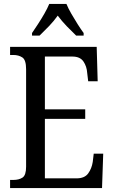

<svg xmlns="http://www.w3.org/2000/svg" viewBox="-20 -951 576 971"><path d="M31 0V-41H47Q76 -41 94 -53Q112 -65 112 -108V-601Q112 -648 93 -660.5Q74 -673 47 -673H31V-714H469L474 -540H426L421 -582Q419 -615 402 -640Q385 -665 346 -665H207V-398H411V-350H207V-49H367Q408 -49 426 -74Q444 -99 449 -132L454 -174H502L496 0ZM142 -784Q155 -803 172 -829Q189 -855 204.5 -882Q220 -909 229 -931H316Q325 -909 340.5 -882Q356 -855 372.5 -829Q389 -803 403 -784V-771H365Q342 -793 317 -819Q292 -845 272 -872Q253 -845 228 -819Q203 -793 180 -771H142Z"/></svg>

Font: Noto Serif Condensed
Style: Regular
Weight: 400
Width: 3
Designer: Monotype Design Team
Foundry: Monotype Imaging Inc.
Version: Version 2.013; ttfautohint (v1.8.4.7-5d5b)